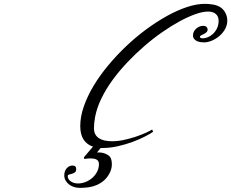

<svg xmlns="http://www.w3.org/2000/svg" viewBox="-20 -750 1172 973"><path d="M526.4 35.2Q538.1 42.5 542.5 54Q546.9 65.4 546.9 83Q546.9 94.7 543.7 106.4Q540.5 118.2 535.2 127.9Q522.5 151.9 504.9 166.3Q487.3 180.7 467.5 188.7Q447.8 196.8 426.3 199.5Q404.8 202.1 383.8 202.1Q369.6 202.1 355.5 197.8Q341.3 193.4 330.3 185.1Q319.3 176.8 312.5 165Q305.7 153.3 305.7 138.7Q305.7 116.7 318.1 102.8Q330.6 88.9 347.7 88.9Q366.2 88.9 366.2 107.4Q366.2 118.7 359.4 123.5Q352.5 128.4 344.5 130.6Q336.4 132.8 329.8 134.8Q323.2 136.7 323.2 142.6Q323.2 148.4 326.2 155Q329.1 161.6 335.7 167Q342.3 172.4 352.1 176Q361.8 179.7 376 179.7Q394.5 179.7 413.3 172.4Q432.1 165 447.3 151.9Q462.4 138.7 471.9 120.6Q481.4 102.5 481.4 81.1Q481.4 72.8 478 67.1Q474.6 61.5 468.8 58.3Q462.9 55.2 455.3 54Q447.8 52.7 439.5 52.7Q431.2 52.7 422.9 53.5Q414.6 54.2 407.2 55.7L405.3 46.9L451.2 -6.8Q420.4 -17.1 403.6 -42.7Q386.7 -68.4 386.7 -111.3Q386.7 -158.7 404.8 -210.7Q422.9 -262.7 454.3 -315.2Q485.8 -367.7 528.3 -418.7Q570.8 -469.7 619.4 -515.9Q668 -562 720.9 -601.1Q773.9 -640.1 825.9 -668.9Q877.9 -697.8 927 -714.1Q976.1 -730.5 1017.6 -730.5Q1026.9 -730.5 1038.3 -729.7Q1049.8 -729 1061 -726.8Q1072.3 -724.6 1082.8 -720.5Q1093.3 -716.3 1101.6 -710Q1115.7 -698.7 1123.8 -681.6Q1131.8 -664.6 1131.8 -645.5Q1131.8 -622.6 1120.6 -602.5Q1109.4 -582.5 1091.8 -567.6Q1074.2 -552.7 1053.5 -543.9Q1032.7 -535.2 1013.7 -535.2Q1005.4 -535.2 995.6 -536.6Q985.8 -538.1 977.5 -542Q969.2 -545.9 963.6 -553Q958 -560.1 958 -571.3Q958 -580.6 962.2 -589.1Q966.3 -597.7 973.4 -604.2Q980.5 -610.8 989.7 -615Q999 -619.1 1008.8 -619.1Q1021.5 -619.1 1026.9 -613.3Q1032.2 -607.4 1032.2 -601.6Q1032.2 -591.8 1026.1 -586.4Q1020 -581.1 1012.7 -577.4Q1005.4 -573.7 999.3 -570.8Q993.2 -567.9 993.2 -563.5Q993.2 -555.7 1008.8 -555.7Q1019.5 -555.7 1033.2 -561.3Q1046.9 -566.9 1059.1 -578.1Q1071.3 -589.4 1079.6 -606.2Q1087.9 -623 1087.9 -645.5Q1087.9 -666 1074.2 -678.7Q1060.5 -691.4 1034.2 -691.4Q1007.8 -691.4 970.9 -678.5Q934.1 -665.5 891.6 -642.6Q849.1 -619.6 803 -587.6Q756.8 -555.7 712.2 -517.1Q667.5 -478.5 626 -434.8Q584.5 -391.1 550.8 -345Q517.1 -298.8 493.9 -251.2Q470.7 -203.6 461.9 -157.2Q456.1 -123.5 456.1 -100.6Q456.1 -82 463.1 -69.3Q470.2 -56.6 482.7 -48.8Q495.1 -41 512 -37.6Q528.8 -34.2 547.9 -34.2Q577.1 -34.2 608.6 -41Q640.1 -47.9 668.5 -57.4Q696.8 -66.9 718.8 -76.9Q740.7 -86.9 751 -93.8Q752.4 -89.8 753.7 -87.2Q754.9 -84.5 755.9 -82Q741.7 -72.3 714.4 -58.1Q687 -43.9 652.1 -31Q617.2 -18.1 577.4 -9Q537.6 0 498 0H490.2L471.7 22.5H481.4Q492.7 22.5 503.9 25.4Q515.1 28.3 526.4 35.2Z"/></svg>

Font: Meie Script
Style: Regular
Weight: 400
Version: Version 1.001